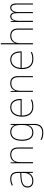

<svg xmlns="http://www.w3.org/2000/svg" viewBox="1730 -2530 1045 4544"><g transform="rotate(-90 2252.0 -257.5)"><path d="M242 10C344 10 403 -40 430 -101H432L435 0H457V-351C457 -482 402 -537 288 -537C234 -537 182 -523 133 -499L142 -474C195 -502 242 -512 287 -512C386 -512 431 -466 431 -345V-301L323 -294C178 -285 86 -238 86 -128C86 -47 138 10 242 10ZM243 -15C158 -15 113 -57 113 -128C113 -225 198 -264 326 -271L431 -276V-220C431 -99 369 -15 243 -15Z M661 0H687V-304C687 -446 760 -512 864 -512C954 -512 1008 -464 1008 -349V0H1034V-357C1034 -479 971 -537 865 -537C760 -537 708 -477 687 -417H685L682 -528H661Z M1378 245C1533 245 1592 164 1592 35V-528H1570L1565 -435H1563C1538 -491 1493 -537 1400 -537C1261 -537 1192 -431 1192 -258C1192 -79 1265 10 1389 10C1480 10 1544 -39 1566 -120H1568C1566 -80 1566 -54 1566 -16V31C1566 148 1514 220 1380 220C1314 220 1259 202 1216 180V209C1259 229 1310 245 1378 245ZM1391 -15C1277 -15 1219 -98 1219 -258C1219 -415 1274 -512 1400 -512C1526 -512 1566 -419 1566 -301V-242C1566 -135 1530 -15 1391 -15Z M2004 10C2061 10 2118 -1 2166 -23V-51C2113 -27 2065 -15 2005 -15C1856 -15 1790 -106 1790 -267H2182V-293C2182 -429 2125 -537 1986 -537C1834 -537 1763 -413 1763 -257C1763 -102 1832 10 2004 10ZM2155 -292H1791C1803 -437 1879 -512 1986 -512C2102 -512 2155 -423 2155 -292Z M2350 0H2376V-304C2376 -446 2449 -512 2553 -512C2643 -512 2697 -464 2697 -349V0H2723V-357C2723 -479 2660 -537 2554 -537C2449 -537 2397 -477 2376 -417H2374L2371 -528H2350Z M3130 10C3187 10 3244 -1 3292 -23V-51C3239 -27 3191 -15 3131 -15C2982 -15 2916 -106 2916 -267H3308V-293C3308 -429 3251 -537 3112 -537C2960 -537 2889 -413 2889 -257C2889 -102 2958 10 3130 10ZM3281 -292H2917C2929 -437 3005 -512 3112 -512C3228 -512 3281 -423 3281 -292Z M3476 0H3502V-301C3502 -446 3575 -512 3679 -512C3768 -512 3823 -464 3823 -348V0H3849V-352C3849 -478 3786 -537 3680 -537C3575 -537 3521 -478 3502 -415H3500C3501 -444 3502 -464 3502 -495V-760H3476Z M4006 0H4032V-342C4032 -421 4062 -512 4135 -512C4177 -512 4213 -486 4213 -366V0H4239V-350C4239 -449 4278 -512 4339 -512C4383 -512 4417 -482 4417 -383V0H4443V-389C4443 -494 4404 -537 4341 -537C4280 -537 4250 -495 4233 -442H4230C4223 -490 4199 -537 4136 -537C4067 -537 4043 -482 4030 -440H4028L4025 -527H4006Z"/></g></svg>

Font: Noto Sans Mono SemiCondensed Thin
Style: Regular
Weight: 100
Width: 4
Designer: Monotype Design Team
Foundry: Monotype Imaging Inc.
Version: Version 2.014